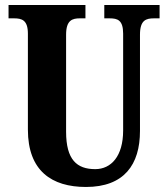

<svg xmlns="http://www.w3.org/2000/svg" viewBox="-20 -734 668 764"><path d="M322 10C474 10 537 -79 537 -213V-596C537 -654 561 -661 593 -661H615V-714H395V-661H416C448 -661 470 -654 470 -600V-215C470 -112 422 -61 359 -61C286 -61 243 -98 243 -210V-596C243 -654 268 -661 298 -661H320V-714H14V-661H36C67 -661 91 -654 91 -600V-218C91 -54 186 10 322 10Z"/></svg>

Font: Noto Serif Thai ExtraCondensed ExtraBold
Style: Regular
Weight: 800
Width: 2
Designer: Monotype Design Team
Foundry: Monotype Imaging Inc.
Version: Version 2.002